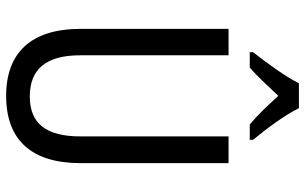

<svg xmlns="http://www.w3.org/2000/svg" viewBox="-204 -779 993 625"><g transform="rotate(90 292.5 -466.5)"><path d="M332 -943H251C230 -900 186 -840 150 -794V-783H200C227 -806 259 -841 292 -876C324 -841 355 -808 385 -783H435V-794C400 -836 354 -898 332 -943ZM511 -232V-714H424V-232C424 -121 383 -67 294 -67C206 -67 160 -119 160 -231V-714H74V-232C74 -73 150 10 292 10C438 10 511 -75 511 -232Z"/></g></svg>

Font: Noto Sans Gurmukhi UI Condensed
Style: Regular
Weight: 400
Width: 3
Designer: Jelle Bosma - Monotype Design Team
Foundry: Monotype Imaging Inc.
Version: Version 2.004